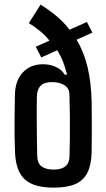

<svg xmlns="http://www.w3.org/2000/svg" viewBox="-20 -828 472 856"><path d="M219.5 8.5Q131 8.5 90.8 -28Q50.5 -64.5 47 -148.5Q45.5 -182.5 45 -222.8Q44.5 -263 45 -308.2Q45.5 -353.5 46.5 -403.5Q47.5 -469 81.8 -505.2Q116 -541.5 171.5 -541.5Q205.5 -541.5 231 -528.8Q256.5 -516 268 -495.5H279Q271.5 -526 260.8 -553.2Q250 -580.5 235 -604L164 -572L139.5 -619.5L200.5 -647Q181.5 -670.5 158.5 -689.5Q135.5 -708.5 108.5 -725L161 -807.5Q200.5 -782.5 232.8 -755.5Q265 -728.5 290 -695.5L367.5 -730L392 -682.5L321.5 -651Q354 -597 370.2 -529.2Q386.5 -461.5 388.5 -376Q389 -342 389.2 -302.2Q389.5 -262.5 389.2 -222.5Q389 -182.5 388.5 -148.5Q387 -92.5 369.5 -57.8Q352 -23 315.5 -7.2Q279 8.5 219.5 8.5ZM219.5 -72Q254 -72 271.8 -86.8Q289.5 -101.5 290 -131Q291 -175.5 291.5 -218.8Q292 -262 291.5 -308.8Q291 -355.5 289.5 -409Q288.5 -434.5 267 -448.2Q245.5 -462 212 -462Q177.5 -462 161.5 -446Q145.5 -430 144.5 -399.5Q143.5 -356.5 143.8 -308.5Q144 -260.5 144.5 -214.5Q145 -168.5 146 -132Q147 -100 165.5 -86Q184 -72 219.5 -72Z"/></svg>

Font: Big Shoulders Text Thin SemiBold
Style: Regular
Weight: 600
Version: Version 2.002